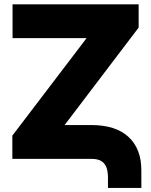

<svg xmlns="http://www.w3.org/2000/svg" viewBox="-20 -748 711 904"><path d="M39.1 -568.4V-727.5H632.8V-618.2L284.2 -159.2H410.2Q525.9 -159.2 586.2 -102.3Q646.5 -45.4 645.5 56.6V136.7H488.3V92.8Q488.8 67.4 483.2 46.4Q477.5 25.4 460.7 12.7Q443.8 0 410.2 0H38.1V-109.4L387.7 -568.4Z"/></svg>

Font: Inter Tight Black
Style: Regular
Weight: 900
Designer: Rasmus Andersson
Foundry: rsms
Version: Version 3.004; ttfautohint (v1.8.4.7-5d5b)